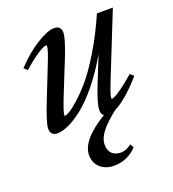

<svg xmlns="http://www.w3.org/2000/svg" viewBox="-131 -565 822 913"><g transform="rotate(-20 280.5 -108.5)"><path d="M90.3 11.2Q74.2 11.2 64.9 2.2Q55.7 -6.8 55.7 -23.4Q55.7 -54.7 97.2 -157.2L159.2 -314Q185.1 -378.4 185.1 -395Q185.1 -400.4 181.6 -400.4Q175.3 -400.4 161.1 -393.8Q147 -387.2 119.6 -367.7Q92.3 -348.1 60.5 -319.3L43.9 -335.4Q99.1 -394.5 155.8 -429.7Q212.4 -464.8 246.1 -464.8Q262.7 -464.8 271.5 -455.6Q280.3 -446.3 280.3 -429.7Q280.3 -400.4 245.1 -312L179.2 -147.9Q149.9 -74.2 149.9 -58.1Q149.9 -54.7 153.8 -54.7Q158.7 -54.7 175.5 -64.2Q192.4 -73.7 224.6 -102.3Q256.8 -130.9 292.7 -173.1Q328.6 -215.3 374.5 -291.3Q420.4 -367.2 461.4 -460.9H542L414.1 -141.1Q387.2 -72.8 387.2 -59.6Q387.2 -54.7 390.6 -54.7Q400.4 -54.7 431.2 -75.2Q461.9 -95.7 509.3 -136.7L526.9 -121.1Q447.3 -29.8 386.2 0.5Q333.5 41.5 307.9 74.7Q282.2 107.9 282.2 138.7Q282.2 168.5 298.3 184.3Q314.5 200.2 344.2 200.2Q369.6 200.2 397 178.7L407.2 196.8Q387.2 220.7 356.7 234.4Q326.2 248 291.5 248Q249 248 222.2 223.9Q195.3 199.7 195.3 160.2Q195.3 85 327.1 4.9Q314.5 -3.9 314.5 -23.4Q314.5 -56.6 348.1 -140.6L402.3 -276.4Q358.4 -199.7 311 -141.6Q263.7 -83.5 223.1 -51.5Q182.6 -19.5 149.2 -4.2Q115.7 11.2 90.3 11.2Z"/></g></svg>

Font: Elstob 6pt Medium
Style: Italic
Weight: 500
Italic angle: -20°
Designer: Peter S. Baker
Version: Version 1.015